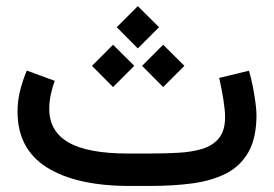

<svg xmlns="http://www.w3.org/2000/svg" viewBox="-20 -616 908 636"><path d="M476.1 0H410.2Q233.9 0 136 -61Q38.1 -122.1 38.1 -246.1Q38.1 -282.7 46.9 -317.1Q55.7 -351.6 68.8 -382.3L161.6 -348.1Q153.3 -327.1 148.2 -302.7Q143.1 -278.3 143.1 -254.9Q143.6 -180.7 207.3 -144Q271 -107.4 405.3 -107.4H472.7Q523.9 -107.4 569.6 -109.9Q615.2 -112.3 650.4 -123Q685.5 -133.8 705.6 -158.7Q725.6 -183.6 725.6 -228.5Q725.6 -250 720 -285.9Q714.4 -321.8 706.1 -357.9L804.7 -381.8Q812 -357.4 817.6 -328.6Q823.2 -299.8 826.4 -274.7Q829.6 -249.5 829.6 -235.8Q829.6 -158.7 802.7 -111.8Q775.9 -64.9 727.8 -40.8Q679.7 -16.6 615.5 -8.3Q551.3 0 476.1 0ZM366.7 -525.9 436.5 -595.7 506.8 -525.9 436.5 -455.6ZM450.7 -397.9 520.5 -467.8 590.8 -397.9 520.5 -327.6ZM284.7 -397.9 354.5 -467.8 424.8 -397.9 354.5 -327.6Z"/></svg>

Font: Vazir Medium UI
Style: Medium-UI
Weight: 500
Designer: Saber Rastikerdar
Foundry: Saber Rastikerdar
Version: Version 30.0.0